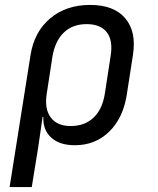

<svg xmlns="http://www.w3.org/2000/svg" viewBox="-20 -580 640 780"><path d="M19 180 104 -356Q119 -451 184 -505.5Q249 -560 346 -560Q443 -560 489 -505.5Q535 -451 520 -356L495 -195Q480 -100 423.5 -45Q367 10 284 10Q222 10 188 -21Q154 -52 156 -105H153L135 20L109 180ZM267 -68Q324 -68 360 -102Q396 -136 406 -200L429 -350Q440 -414 414.5 -448Q389 -482 332 -482Q275 -482 239.5 -448Q204 -414 193 -350L170 -200Q160 -138 186 -103Q212 -68 267 -68Z"/></svg>

Font: NKDuy Mono
Style: Italic
Weight: 400
Italic angle: -9°
Monospace: yes
Designer: NKDuy
Foundry: NKDuy
Version: Version 2.251; ttfautohint (v1.8.4.7-5d5b)